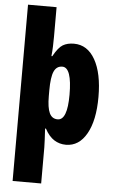

<svg xmlns="http://www.w3.org/2000/svg" viewBox="-64 -803 652 1085"><g transform="rotate(5 262.0 -260.0)"><path d="M492 -275Q492 -142 449 -66Q406 10 332 10Q295 10 265 -9Q235 -28 212 -71H207Q209 -34 210.5 -7.5Q212 19 212 35V240H50V-760H212V-594Q212 -566 211 -538Q210 -510 207 -482H212Q240 -533 265.5 -548Q291 -563 328 -563Q405 -563 448.5 -486Q492 -409 492 -275ZM328 -273Q328 -428 274 -428Q241 -428 226.5 -395.5Q212 -363 212 -288V-256Q212 -190 226.5 -159.5Q241 -129 273 -129Q328 -129 328 -273Z"/></g></svg>

Font: Noto Sans ExtraCondensed Black
Style: Regular
Weight: 900
Width: 2
Designer: Monotype Design Team
Foundry: Monotype Imaging Inc.
Version: Version 2.013; ttfautohint (v1.8.4.7-5d5b)